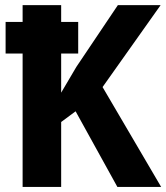

<svg xmlns="http://www.w3.org/2000/svg" viewBox="-20 -734 653 754"><path d="M2 -647.9H68.8V-713.9H220.2V-647.9H287.1V-523.9H220.2V-370.1L279.8 -471.2L442.9 -713.9H610.8L382.8 -392.1L612.8 0H440.9L276.9 -296.9L220.2 -254.9V0H68.8V-523.9H2Z"/></svg>

Font: Droid Sans
Style: Bold
Weight: 700
Foundry: Ascender Corporation
Version: Version 1.00 build 112